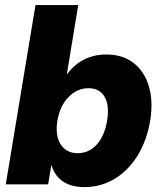

<svg xmlns="http://www.w3.org/2000/svg" viewBox="-20 -748 654 779"><path d="M321.8 11.2Q270.5 11.2 236.3 -11.2Q202.1 -33.7 189.5 -76.7H188L175.3 0H3.4L124 -727.5H297.4L251.5 -448.7H253.4Q313 -526.9 412.1 -526.9Q477.5 -526.9 521.7 -492.7Q565.9 -458.5 584 -397.9Q602.1 -337.4 589.4 -258.8Q575.7 -177.2 538.1 -116.5Q500.5 -55.7 444.8 -22.2Q389.2 11.2 321.8 11.2ZM295.4 -126.5Q340.8 -126.5 372.6 -161.6Q404.3 -196.8 414.6 -258.8Q424.8 -319.8 404.5 -355Q384.3 -390.1 338.9 -390.1Q293 -390.1 258.1 -354.2Q223.1 -318.4 212.9 -258.8Q203.1 -198.2 226.1 -162.4Q249 -126.5 295.4 -126.5Z"/></svg>

Font: Inter Display Extra Bold
Style: Italic
Weight: 800
Italic angle: -9.39999°
Designer: Rasmus Andersson
Foundry: rsms
Version: Version 4.000;git-4fc901f